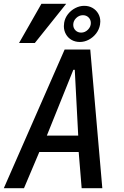

<svg xmlns="http://www.w3.org/2000/svg" viewBox="-26 -984 646 1004"><path d="M312 -725H446L509 0H401L385.5 -189H179.5L99.5 0H-6ZM383 -275 365 -619H357.5L219 -275ZM308 -847Q308 -856 309.5 -865Q313.5 -889.5 329.2 -909.8Q345 -930 367.8 -941.8Q390.5 -953.5 414.5 -953.5Q438.5 -953.5 457.5 -942.8Q476.5 -932 487.5 -913.2Q498.5 -894.5 498.5 -871.5Q498.5 -863.5 497 -855Q492.5 -829.5 476.8 -809Q461 -788.5 438.5 -776.5Q416 -764.5 391.5 -764.5Q367.5 -764.5 348.5 -775.2Q329.5 -786 318.8 -805Q308 -824 308 -847ZM449 -863.5Q449 -881 437.2 -892.8Q425.5 -904.5 407.5 -904.5Q387.5 -904.5 372.2 -889.5Q357 -874.5 357 -854.5Q357 -837 368.8 -825.2Q380.5 -813.5 398.5 -813.5Q418.5 -813.5 433.8 -828.8Q449 -844 449 -863.5ZM73.5 -759 190.5 -964H320L156 -759Z"/></svg>

Font: JuliaMono MediumItalic
Style: Regular
Weight: 500
Italic angle: -9°
Monospace: yes
Designer: cormullion
Foundry: corm
Version: Version 0.049; ttfautohint (v1.8.4)